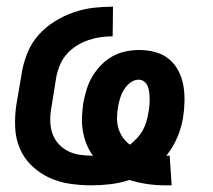

<svg xmlns="http://www.w3.org/2000/svg" viewBox="-20 -548 640 576"><path d="M477 8Q448 8 421 4Q394 0 368 -8Q341 1 312 4.5Q283 8 255 8Q221 8 188 3Q155 -2 126.5 -15.5Q98 -29 75 -51Q52 -73 39.5 -102.5Q27 -132 25.5 -165.5Q24 -199 29 -233L46 -333Q51 -362 63 -391Q75 -420 96 -443.5Q117 -467 144.5 -484Q172 -501 201 -511Q230 -521 259.5 -524.5Q289 -528 319 -528L318 -439Q300 -439 282 -436.5Q264 -434 246 -428Q228 -422 211 -411.5Q194 -401 181 -386.5Q168 -372 160.5 -354.5Q153 -337 149 -318L133 -218Q130 -200 131 -181Q132 -162 138 -145.5Q144 -129 156 -116Q168 -103 183.5 -95Q199 -87 217.5 -84Q236 -81 255 -81H259Q247 -97 239.5 -116Q232 -135 228.5 -155.5Q225 -176 226 -197.5Q227 -219 230 -240Q234 -260 240 -280Q246 -300 257 -318.5Q268 -337 283 -352.5Q298 -368 316.5 -378.5Q335 -389 356 -393.5Q377 -398 397 -398Q422 -398 445 -392Q468 -386 486 -371.5Q504 -357 515 -336Q526 -315 530 -292Q534 -269 533.5 -244Q533 -219 529 -194Q524 -164 511.5 -135Q499 -106 479 -81H489L495 8ZM370 -114Q381 -123 391 -133.5Q401 -144 408 -156.5Q415 -169 419 -182.5Q423 -196 425 -209Q427 -219 428 -229Q429 -239 429 -249Q429 -259 428 -268.5Q427 -278 424 -287Q421 -296 413.5 -302.5Q406 -309 396 -309Q383 -309 371 -300Q359 -291 351.5 -278.5Q344 -266 340 -252.5Q336 -239 334 -226Q331 -210 331 -193.5Q331 -177 335.5 -162.5Q340 -148 348.5 -135.5Q357 -123 370 -114Z"/></svg>

Font: Iosevka Extended
Style: Bold Italic
Weight: 700
Width: 7
Italic angle: -9°
Monospace: yes
Designer: Belleve Invis
Foundry: Belleve Invis
Version: Version 32.5.0; ttfautohint (v1.8.4)